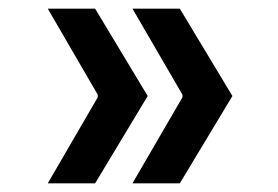

<svg xmlns="http://www.w3.org/2000/svg" viewBox="-20 -516 640 442"><path d="M285 -94 400 -292V-298L285 -496H394L515 -295L394 -94ZM90 -94 205 -292V-298L90 -496H199L320 -295L199 -94Z"/></svg>

Font: DM Mono Medium
Style: Regular
Weight: 500
Designer: Colophon Foundry
Foundry: Colophon Foundry
Version: Version 1.000; ttfautohint (v1.8.2.53-6de2)